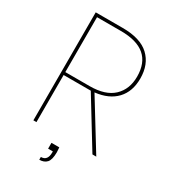

<svg xmlns="http://www.w3.org/2000/svg" viewBox="-211 -806 958 1084"><g transform="rotate(30 267.5 -264.0)"><path d="M237 59H288Q290 77 290 90Q290 139 273 157.5Q256 176 225 176V158Q268 158 268 104V97H237ZM469 -506Q469 -684 261 -684H105V-326H263Q366 -326 417.5 -375Q469 -424 469 -506ZM85 -704H261Q377 -704 433.5 -651Q490 -598 490 -506Q490 -421 442 -370Q394 -319 305 -309L495 0H470L282 -307H263H105V0H85Z"/></g></svg>

Font: SVN-Poppins Thin
Style: Regular
Weight: 100
Designer: Ninad Kale (Devanagari), Jonny Pinhorn (Latin)
Foundry: Indian Type Foundry
Version: Version 3.002 2017